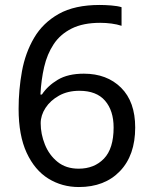

<svg xmlns="http://www.w3.org/2000/svg" viewBox="-20 -744 612 774"><path d="M55 -305Q55 -382 68.5 -456.5Q82 -531 117.5 -591.5Q153 -652 217 -688Q281 -724 382 -724Q403 -724 428.5 -722Q454 -720 470 -715V-640Q452 -646 429.5 -649Q407 -652 384 -652Q315 -652 269 -629Q223 -606 196.5 -566Q170 -526 158 -474Q146 -422 143 -363H149Q172 -398 213 -422.5Q254 -447 318 -447Q411 -447 468 -390.5Q525 -334 525 -230Q525 -118 463.5 -54Q402 10 298 10Q230 10 175 -24Q120 -58 87.5 -128Q55 -198 55 -305ZM297 -64Q360 -64 399 -104.5Q438 -145 438 -230Q438 -298 403.5 -338Q369 -378 300 -378Q253 -378 218 -358.5Q183 -339 163.5 -309Q144 -279 144 -247Q144 -204 161 -161.5Q178 -119 212 -91.5Q246 -64 297 -64Z"/></svg>

Font: Noto Sans Lepcha
Style: Regular
Weight: 400
Designer: Monotype Design Team
Foundry: Monotype Imaging Inc.
Version: Version 2.006; ttfautohint (v1.8.4.7-5d5b)